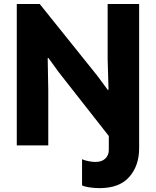

<svg xmlns="http://www.w3.org/2000/svg" viewBox="-20 -740 793 977"><path d="M65.4 0V-719.7H182.1L475.6 -354L527.8 -283.2H532.2L527.8 -439.5V-719.7H688V14.6Q688 103 637.9 160.2Q587.9 217.3 486.8 217.3Q460.4 217.3 434.6 213.4Q408.7 209.5 397.5 203.1V70.3Q415 77.6 433.6 80.8Q452.1 84 464.4 84Q497.1 84.5 515.4 67.4Q533.7 50.3 533.7 23.4V-47.9L279.3 -372.1L226.6 -444.8H222.7L225.6 -281.7V0Z"/></svg>

Font: Reddit Sans ExtraBold
Style: Regular
Weight: 800
Designer: Stephen Hutchings
Foundry: Reddit
Version: Version 1.014; ttfautohint (v1.8.4.7-5d5b)